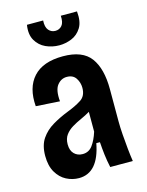

<svg xmlns="http://www.w3.org/2000/svg" viewBox="-112 -790 666 871"><g transform="rotate(-15 221.0 -354.5)"><path d="M150 12Q119 12 91 -2.5Q63 -17 45 -47.5Q27 -78 27 -125Q27 -174 48 -205Q69 -236 103.5 -256.5Q138 -277 179 -293Q218 -308 244 -325Q270 -342 270 -380Q270 -405 256.5 -425.5Q243 -446 214 -446Q187 -446 169 -423Q151 -400 156 -347L44 -354Q37 -442 82 -491.5Q127 -541 221 -541Q313 -541 351 -489.5Q389 -438 389 -342V-190Q389 -163 391.5 -128.5Q394 -94 397.5 -59.5Q401 -25 405 0H299Q292 -32 288.5 -61.5Q285 -91 283 -121H266Q241 12 150 12ZM194 -89Q223 -89 240.5 -112.5Q258 -136 270 -174V-267Q250 -255 227.5 -245Q205 -235 185 -223Q165 -211 152 -193.5Q139 -176 139 -149Q139 -120 154.5 -104.5Q170 -89 194 -89ZM101 -721H177Q175 -690 187.5 -675.5Q200 -661 219 -661Q238 -661 250 -675Q262 -689 260 -721H336Q341 -672 323.5 -644Q306 -616 277.5 -604.5Q249 -593 220 -593Q186 -593 156.5 -606.5Q127 -620 110.5 -648.5Q94 -677 101 -721Z"/></g></svg>

Font: Bricolage Grotesque 10pt Condensed SemiBold
Style: Regular
Weight: 600
Width: 3
Designer: Mathieu Triay
Foundry: Atelier Triay
Version: Version 1.000; ttfautohint (v1.8.4.7-5d5b);gftools[0.9.32]